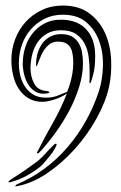

<svg xmlns="http://www.w3.org/2000/svg" viewBox="-20 -623 435 692"><path d="M323 -422Q323 -403 321.5 -385.5Q320 -368 315 -351Q314 -348 310.5 -335.5Q307 -323 304 -323Q302 -323 302.5 -329.5Q303 -336 303 -337V-364Q303 -391 299.5 -418Q296 -445 284.5 -466.5Q273 -488 253 -501Q233 -514 200 -514Q171 -514 150.5 -502.5Q130 -491 116.5 -472Q103 -453 96.5 -428Q90 -403 90 -377Q90 -347 103 -322Q116 -297 149 -295Q151 -295 154.5 -293.5Q158 -292 158 -290Q158 -289 154 -287.5Q150 -286 148 -286Q125 -283 109 -292Q93 -301 82.5 -317.5Q72 -334 67 -354.5Q62 -375 62 -393Q62 -424 71 -452.5Q80 -481 97.5 -503Q115 -525 140.5 -538.5Q166 -552 199 -552Q259 -552 291 -517Q323 -482 323 -422ZM373 -310Q361 -256 328.5 -197Q296 -138 250.5 -87Q205 -36 150.5 1Q96 38 41 48Q34 50 35.5 46.5Q37 43 42 41Q147 -4 222.5 -91.5Q298 -179 336 -293Q349 -333 351 -381.5Q353 -430 338.5 -472Q324 -514 292 -542Q260 -570 206 -570Q170 -570 141 -555.5Q112 -541 91 -517Q70 -493 59 -461.5Q48 -430 48 -395Q48 -371 53.5 -349Q59 -327 71 -309.5Q83 -292 101 -281.5Q119 -271 145 -271Q168 -271 185.5 -277.5Q203 -284 222 -292Q244 -347 244 -397Q244 -412 242 -426Q240 -440 234.5 -450.5Q229 -461 218 -467Q207 -473 189 -473Q171 -473 158.5 -463.5Q146 -454 138 -441.5Q130 -429 125 -415.5Q120 -402 116 -393Q115 -391 113.5 -387.5Q112 -384 111 -384Q110 -384 110 -387Q110 -390 110 -392Q110 -413 116 -432.5Q122 -452 133 -467Q144 -482 161 -491Q178 -500 200 -500Q224 -500 239 -491.5Q254 -483 263 -468.5Q272 -454 275.5 -435Q279 -416 279 -395Q279 -354 265.5 -310.5Q252 -267 230.5 -226Q209 -185 182 -147.5Q155 -110 129 -81Q126 -78 121.5 -73.5Q117 -69 114 -71Q112 -73 114.5 -76Q117 -79 119 -84Q142 -130 171 -181Q200 -232 221 -286Q203 -273 176.5 -264.5Q150 -256 133 -256Q103 -256 81.5 -269.5Q60 -283 46.5 -304.5Q33 -326 27 -353Q21 -380 21 -406Q21 -446 34.5 -481.5Q48 -517 72.5 -544Q97 -571 131 -587Q165 -603 206 -603Q265 -603 302.5 -574.5Q340 -546 359 -503Q378 -460 380.5 -408Q383 -356 373 -310ZM184 -103Q184 -98 177 -86Q170 -74 160 -61.5Q150 -49 140.5 -38Q131 -27 126 -23Q105 -6 77.5 9.5Q50 25 19 33Q17 34 13.5 34Q10 34 10 32L12 30Q13 29 15 27.5Q17 26 19 24Q28 18 40 10.5Q52 3 63.5 -5Q75 -13 85.5 -20.5Q96 -28 103 -33Q123 -47 138 -63.5Q153 -80 170 -97Q173 -100 175.5 -102.5Q178 -105 182 -105Q184 -104 184 -104Z"/></svg>

Font: mr_AkronimG
Style: Regular
Weight: 400
Version: Version 1.002 April 14, 2020